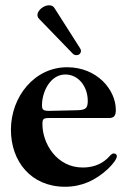

<svg xmlns="http://www.w3.org/2000/svg" viewBox="-20 -702 488 733"><path d="M228.3 11C291.5 11 344.5 -13.1 391.7 -56.8C411.2 -75.3 426.1 -95.2 426.1 -105.8C426.1 -111.5 421.9 -116.1 414.4 -116.1C404.8 -116.1 400.6 -106.9 388.5 -95.9C361.5 -71 327.8 -62.5 295.8 -62.5C196 -62.5 142 -154.8 142 -227.6C142 -247.9 144.9 -251.4 168.7 -251.4H396.3C415.8 -251.4 422.2 -261 422.2 -282.3C422.2 -359.7 350.1 -445.3 236.2 -445.3C111.5 -445.3 21.7 -332.7 21.7 -206.7C21.7 -85.6 98.7 11 228.3 11ZM122.9 -644.9C122.9 -639.6 125 -634.6 129.3 -630L257.8 -497.2C262.1 -492.9 266.7 -491.5 272 -491.5C285.2 -491.5 289.1 -502.1 289.1 -507.1C289.1 -510.7 288.4 -513.5 284.8 -519.2L187.5 -671.9C182.9 -679.3 175.1 -681.8 166.9 -681.8C147 -681.8 122.9 -662.6 122.9 -644.9ZM140.3 -300.1C140.3 -351.9 172.2 -417.6 229.4 -417.6C280.9 -417.6 315 -370 315 -317.1C315 -289.1 307.5 -282.3 276.3 -281.2C243.3 -280.2 185.7 -278.8 170.8 -278.8C146 -278.4 140.3 -282 140.3 -300.1Z"/></svg>

Font: Margiela Serif Semibold
Style: Regular
Weight: 600
Designer: Andreas Faust, Stefan Endress
Version: Version 1.002;FEAKit 1.0